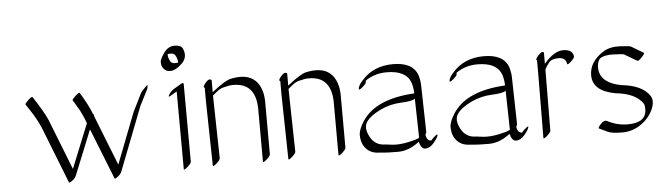

<svg xmlns="http://www.w3.org/2000/svg" viewBox="-42 -705 3077 895"><g transform="rotate(-5 1496.5 -257.5)"><path d="M578.1 -264.2Q578.6 -265.1 588.9 -285.4Q599.1 -305.7 606.2 -320.3Q613.3 -335 615.2 -338.9Q621.1 -351.6 627.9 -358.6Q634.8 -365.7 644.5 -376Q657.7 -390.1 651.9 -373.5Q654.3 -371.1 645.8 -355Q637.2 -338.9 611.8 -288.6L496.6 8.3Q491.7 20.5 477.8 31.2Q463.9 42 462.4 37.6L368.2 -200.2L283.7 8.8Q278.8 21 264.9 31.2Q251 41.5 249 37.6L144.5 -228.5Q126 -270 103 -304.9Q80.1 -339.8 78.6 -342.3Q77.1 -345.2 94.2 -361.8Q111.8 -378.4 114.7 -373Q160.6 -303.2 179.2 -261.7L272.9 -23.4L356.4 -230Q339.4 -276.9 319.8 -308.3Q300.3 -339.8 299.3 -342.8Q297.9 -345.7 314.9 -361.8Q332.5 -378.4 335.4 -373Q372.1 -314 389.2 -268.6Q392.6 -270.5 392.3 -267.1Q392.1 -263.7 392.1 -261.2L485.4 -24.9Z M832.5 -537.6Q850.6 -497.6 820.6 -468Q790.5 -438.5 764.6 -438.5Q738.8 -438.5 727.1 -464.4Q724.1 -471.7 724.1 -484.1Q724.1 -496.6 743.9 -525.4Q763.7 -554.2 794.2 -554.2Q824.7 -554.2 832.5 -537.6ZM804.2 -474.1Q805.7 -485.8 798.3 -502.4Q791 -519 776.9 -519Q762.7 -519 759.8 -518.6Q759.3 -515.1 759.3 -509.5Q759.3 -503.9 766.8 -486.6Q774.4 -469.2 804.2 -474.1ZM774.9 -354 809.6 -374.5Q821.3 -381.3 821.8 -373L823.2 -9.3Q823.2 -1 805.4 14.6Q787.6 30.3 787.6 22L786.1 -340.8H785.6L756.8 -323.7Q741.7 -314.5 750.7 -329.6Q759.8 -344.7 774.9 -354Z M918 -284.2V-347.2Q907.7 -349.6 922.4 -367.4Q937 -385.3 945.1 -383.3Q953.1 -381.3 953.1 -379.9V-322.8Q1014.6 -371.6 1040.5 -377.4Q1152.3 -401.9 1183.6 -315.4Q1192.4 -290.5 1192.9 -258.8L1193.4 -11.7Q1193.4 -3.4 1175.8 12.2Q1158.2 27.8 1158.2 19.5L1157.7 -227.5Q1155.8 -348.1 1051.8 -348.1Q1037.1 -348.1 1031 -346.4Q1024.9 -344.7 1007.6 -341.3Q990.2 -337.9 972.2 -323Q954.1 -308.1 953.1 -307.1L959 -13.7Q959 -5.4 941.4 10.3Q923.8 25.9 923.8 17.6Z M1271.5 -284.2V-347.2Q1261.2 -349.6 1275.9 -367.4Q1290.5 -385.3 1298.6 -383.3Q1306.6 -381.3 1306.6 -379.9V-322.8Q1368.2 -371.6 1394 -377.4Q1505.9 -401.9 1537.1 -315.4Q1545.9 -290.5 1546.4 -258.8L1546.9 -11.7Q1546.9 -3.4 1529.3 12.2Q1511.7 27.8 1511.7 19.5L1511.2 -227.5Q1509.3 -348.1 1405.3 -348.1Q1390.6 -348.1 1384.5 -346.4Q1378.4 -344.7 1361.1 -341.3Q1343.8 -337.9 1325.7 -323Q1307.6 -308.1 1306.6 -307.1L1312.5 -13.7Q1312.5 -5.4 1294.9 10.3Q1277.3 25.9 1277.3 17.6Z M1918 25.4Q1898.4 25.4 1889.6 -8.8Q1841.3 28.8 1792.2 29.3Q1743.2 29.8 1703.6 25.4Q1652.3 25.4 1628.9 -17.1Q1618.7 -37.6 1618.7 -63.7Q1618.7 -89.8 1643.6 -127.9Q1707.5 -225.6 1888.7 -235.4Q1888.2 -260.7 1880.9 -285.2Q1859.9 -344.7 1769 -344.7Q1711.9 -344.7 1668.9 -314.5Q1668 -312 1668.2 -306.4Q1668.5 -300.8 1650.6 -285.4Q1632.8 -270 1632.8 -278.3Q1632.8 -293 1653.8 -316.4Q1709 -379.9 1801.5 -379.9Q1894 -379.9 1916 -317.9Q1923.3 -293 1923.8 -271.5L1928.7 -50.8Q1928.7 -46.4 1923.8 -40Q1927.2 -9.8 1948.7 -9.8Q1956.1 -19.5 1969.5 -30.3Q1982.9 -41 1979 -29.3Q1974.1 -15.6 1956.5 4.6Q1939 24.9 1918 25.4ZM1889.2 -210.9Q1876.5 -199.7 1824 -197.8Q1771.5 -195.8 1723.9 -172.6Q1676.3 -149.4 1658.4 -122.3Q1640.6 -95.2 1663.3 -52.5Q1686 -9.8 1734.9 -9.8Q1734.9 -9.8 1766.1 -5.9Q1797.9 -2.4 1840.8 -11.5Q1883.8 -20.5 1893.1 -27.8Z M2342.8 25.4Q2323.2 25.4 2314.5 -8.8Q2266.1 28.8 2217 29.3Q2168 29.8 2128.4 25.4Q2077.1 25.4 2053.7 -17.1Q2043.5 -37.6 2043.5 -63.7Q2043.5 -89.8 2068.4 -127.9Q2132.3 -225.6 2313.5 -235.4Q2313 -260.7 2305.7 -285.2Q2284.7 -344.7 2193.8 -344.7Q2136.7 -344.7 2093.8 -314.5Q2092.8 -312 2093 -306.4Q2093.3 -300.8 2075.4 -285.4Q2057.6 -270 2057.6 -278.3Q2057.6 -293 2078.6 -316.4Q2133.8 -379.9 2226.3 -379.9Q2318.8 -379.9 2340.8 -317.9Q2348.1 -293 2348.6 -271.5L2353.5 -50.8Q2353.5 -46.4 2348.6 -40Q2352.1 -9.8 2373.5 -9.8Q2380.9 -19.5 2394.3 -30.3Q2407.7 -41 2403.8 -29.3Q2398.9 -15.6 2381.3 4.6Q2363.8 24.9 2342.8 25.4ZM2314 -210.9Q2301.3 -199.7 2248.8 -197.8Q2196.3 -195.8 2148.7 -172.6Q2101.1 -149.4 2083.3 -122.3Q2065.4 -95.2 2088.1 -52.5Q2110.8 -9.8 2159.7 -9.8Q2159.7 -9.8 2190.9 -5.9Q2222.7 -2.4 2265.6 -11.5Q2308.6 -20.5 2317.9 -27.8Z M2507.3 -319.8Q2554.2 -375.5 2597.4 -375.5Q2640.6 -375.5 2645.5 -342.8Q2646.5 -335.4 2628.9 -319.3Q2611.3 -303.2 2610.4 -310.5Q2606.4 -340.3 2573.2 -340.3Q2540 -340.3 2527.6 -324.2Q2515.1 -308.1 2511.2 -300.3Q2506.3 -291 2506.8 -290Q2507.3 -289.1 2507.3 -288.6L2505.4 -7.8Q2505.4 0.5 2487.8 16.1Q2470.2 31.7 2470.2 23.4L2472.2 -257.3Q2472.2 -258.3 2472.4 -260.3Q2472.7 -262.2 2472.2 -263.2V-339.4Q2463.4 -342.8 2479.7 -360.4Q2496.1 -377.9 2501.7 -375.7Q2507.3 -373.5 2507.3 -372.1Z M2771.5 -29.3Q2819.8 -4.4 2868.7 -4.9Q2955.1 -5.4 2955.1 -68.4Q2955.1 -87.9 2950.2 -94.7Q2916.5 -145 2823.2 -154.3Q2717.3 -173.3 2717.3 -247.6Q2717.8 -311.5 2784.7 -353.5Q2815.9 -373 2863.3 -370.6Q2910.6 -368.2 2914.1 -364.7L2970.7 -331.1Q2976.1 -328.1 2959.5 -310.5Q2942.9 -293 2937.5 -296.4L2880.4 -330.1Q2879.9 -330.1 2877.4 -331.8Q2875 -333.5 2829.8 -335.4Q2784.7 -337.4 2763.7 -320.8Q2750 -302.2 2752.9 -270.5Q2760.7 -206.5 2855 -189.5Q2950.2 -179.7 2984.9 -128.4Q3001.5 -103 2983.4 -63.2Q2965.3 -23.4 2926.3 3.4Q2887.2 30.3 2839.8 30.5Q2792.5 30.8 2772 21.5Q2751.5 12.2 2731.9 2.4Q2727.1 -1 2743.4 -18.1Q2759.8 -35.2 2771.5 -29.3Z"/></g></svg>

Font: ML-NILA03
Style: Regular
Weight: 400
Designer: CLT@C-DIT
Version: Version ML-NILA03 1.0